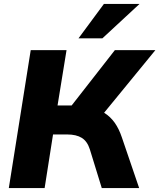

<svg xmlns="http://www.w3.org/2000/svg" viewBox="-20 -961 814 981"><path d="M25 0 137 -705H320L274 -422H346L567 -705H774L512 -385Q544 -365 566 -334Q588 -303 603 -258L691 0H500L439 -198Q426 -239 398 -256.5Q370 -274 323 -274H251L208 0ZM381 -765 511 -941H693L503 -765Z"/></svg>

Font: Mulish Black
Style: Italic
Weight: 900
Italic angle: -9°
Designer: Vernon Adams
Foundry: Vernon Adams
Version: Version 3.603; ttfautohint (v1.8.3)